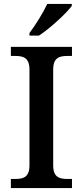

<svg xmlns="http://www.w3.org/2000/svg" viewBox="-20 -951 418 971"><path d="M129 -784V-771H177C233 -807 318 -886 343 -921V-931H219C198 -886 158 -822 129 -784ZM35 0H344V-46H321C281 -46 249 -54 249 -115V-599C249 -660 281 -668 321 -668H344V-714H35V-668H57C97 -668 129 -660 129 -599V-115C129 -54 97 -46 57 -46H35Z"/></svg>

Font: Noto Naskh Arabic UI Medium
Style: Regular
Weight: 500
Designer: Monotype Design Team, David Williams, Mohamad Dakak and Nizar Qandah
Foundry: Monotype Imaging Inc.
Version: Version 2.014